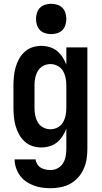

<svg xmlns="http://www.w3.org/2000/svg" viewBox="-20 -770 540 1013"><path d="M248 223Q225 223 202.5 220Q180 217 158.5 209Q137 201 118 188Q99 175 85.5 156.5Q72 138 64.5 115.5Q57 93 57 71H168Q169 84 176.5 96Q184 108 195.5 115Q207 122 220.5 124.5Q234 127 248 127Q268 127 285.5 117Q303 107 313 90.5Q323 74 326.5 54.5Q330 35 330 15V-91Q322 -70 310 -51.5Q298 -33 281 -19Q264 -5 242 1.5Q220 8 198 8Q174 8 151 0.5Q128 -7 110 -23.5Q92 -40 80.5 -61Q69 -82 62.5 -105Q56 -128 53.5 -152Q51 -176 51 -200V-320Q51 -344 53.5 -368Q56 -392 62.5 -415Q69 -438 80.5 -459Q92 -480 110 -496.5Q128 -513 151 -520.5Q174 -528 198 -528Q220 -528 242 -521.5Q264 -515 281 -501Q298 -487 310 -468.5Q322 -450 330 -429V-520H441V15Q441 42 437 68.5Q433 95 422 120Q411 145 393 165.5Q375 186 351.5 199Q328 212 301.5 217.5Q275 223 248 223ZM246 -88Q266 -88 284 -97.5Q302 -107 312 -124Q322 -141 326 -160.5Q330 -180 330 -200V-320Q330 -340 326 -359.5Q322 -379 312 -396Q302 -413 284 -422.5Q266 -432 246 -432Q226 -432 208 -422.5Q190 -413 180 -396Q170 -379 166 -359.5Q162 -340 162 -320V-200Q162 -180 166 -160.5Q170 -141 180 -124Q190 -107 208 -97.5Q226 -88 246 -88ZM250 -590Q234 -590 218 -595Q202 -600 191 -611Q180 -622 175 -638Q170 -654 170 -670Q170 -686 175 -702Q180 -718 191 -729Q202 -740 218 -745Q234 -750 250 -750Q266 -750 282 -745Q298 -740 309 -729Q320 -718 325 -702Q330 -686 330 -670Q330 -654 325 -638Q320 -622 309 -611Q298 -600 282 -595Q266 -590 250 -590Z"/></svg>

Font: Iosevka
Style: Bold
Weight: 700
Monospace: yes
Designer: Belleve Invis
Foundry: Belleve Invis
Version: Version 32.5.0; ttfautohint (v1.8.4)